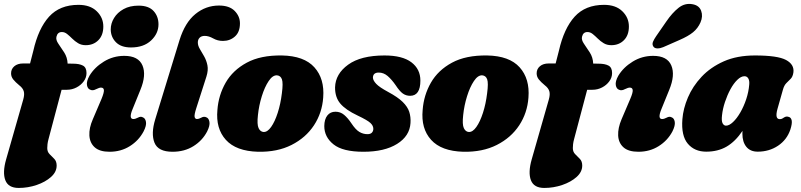

<svg xmlns="http://www.w3.org/2000/svg" viewBox="-32 -755 4050 971"><path d="M24 -384Q24 -406 40.5 -420Q57 -434 84.5 -434H120L136.5 -498Q162 -611 216.2 -670.8Q270.5 -730.5 365 -730.5Q424 -730.5 457.2 -698.2Q490.5 -666 490.5 -621Q490.5 -577 465.5 -551.8Q440.5 -526.5 401.5 -526.5Q379.5 -526.5 363 -536.5Q346.5 -546.5 333.2 -559.8Q320 -573 307.5 -583Q295 -593 281 -593Q259 -593 253.5 -569.5Q249.5 -553.5 263.2 -533.8Q277 -514 292.8 -489.5Q308.5 -465 310 -433.5L337 -433Q369.5 -433 387.5 -423.2Q405.5 -413.5 405.5 -385.5Q405.5 -363 391.5 -343.8Q377.5 -324.5 355 -312.8Q332.5 -301 306.5 -301H279.5L213.5 -52Q209.5 -37.5 208.2 -25.8Q207 -14 207 -6Q207 13 219 24.8Q231 36.5 242.8 48.8Q254.5 61 254.5 82.5Q254.5 114.5 226 140Q197.5 165.5 153.5 180.5Q109.5 195.5 62.5 195.5Q10 195.5 -5 156.5Q-20 117.5 -1 51L85.5 -251.5Q93 -278 88 -294Q83 -310 65.5 -323.5Q46 -339.5 35 -353.2Q24 -367 24 -384ZM630.5 -515Q580.5 -515 554.5 -541.2Q528.5 -567.5 528 -606Q528 -636.5 544.8 -664Q561.5 -691.5 593 -709Q624.5 -726.5 669 -726.5Q720 -726.5 744.8 -699.2Q769.5 -672 769.5 -632Q769.5 -585.5 732 -550.2Q694.5 -515 630.5 -515ZM639 -204.5Q617.5 -153 642.5 -153Q652 -153 665.5 -160Q679.5 -168 690.5 -161.5Q703 -157 706.2 -138.5Q709.5 -120 694 -90Q669.5 -44 624.5 -15.8Q579.5 12.5 522 12.5Q472 12.5 447 -10Q422 -32.5 420 -70Q418 -107.5 437.5 -152L481.5 -255Q494.5 -286.5 493.5 -299.2Q492.5 -312 478.5 -312Q470.5 -312 454 -304Q437.5 -295 425 -301Q411 -305.5 407.8 -324.5Q404.5 -343.5 420.5 -372Q446 -414.5 493.2 -443.5Q540.5 -472.5 596.5 -472.5Q668 -472.5 688.5 -424Q709 -375.5 678 -300.5Z M1075.5 -727Q1128 -727 1154.8 -699.8Q1181.5 -672.5 1181.5 -637Q1181.5 -593 1156.2 -570.5Q1131 -548 1095.5 -548Q1068.5 -548 1046 -560.8Q1023.5 -573.5 1003.5 -573.5Q986.5 -573.5 977.5 -564.2Q968.5 -555 968.5 -540.5Q968.5 -524 978.8 -507Q989 -490 1000.5 -469.8Q1012 -449.5 1017 -424.8Q1022 -400 1012 -368L961 -209Q950 -175 952.2 -164Q954.5 -153 964.5 -153Q973 -153 985 -159.5Q999.5 -168 1012 -161.5Q1024 -157 1027.2 -138.5Q1030.5 -120 1015.5 -90Q991.5 -44 946.2 -15.8Q901 12.5 840.5 12.5Q767.5 12.5 749.2 -33.5Q731 -79.5 753 -151.5L876 -552.5Q903.5 -641 956.2 -684Q1009 -727 1075.5 -727Z M1393.5 -474.5Q1506 -472.5 1558 -414.5Q1610 -356.5 1602.5 -261.5Q1597 -184 1555.8 -121.2Q1514.5 -58.5 1442.5 -22Q1370.5 14.5 1273 12.5Q1162 9.5 1110.2 -47.8Q1058.5 -105 1067.5 -199Q1073 -273.5 1109.2 -336.8Q1145.5 -400 1215.8 -438Q1286 -476 1393.5 -474.5ZM1301 -87.5Q1320.5 -86.5 1339.2 -113Q1358 -139.5 1372.5 -184.5Q1387 -229.5 1393.5 -283Q1400.5 -335 1393.8 -353.8Q1387 -372.5 1369 -374Q1347 -375.5 1326.8 -345.2Q1306.5 -315 1292 -268.2Q1277.5 -221.5 1272.5 -173.5Q1267 -125.5 1275.8 -107Q1284.5 -88.5 1301 -87.5Z M1826.5 -76.5Q1841.5 -76.5 1848.8 -84.2Q1856 -92 1856 -103.5Q1856 -119.5 1841.2 -133.2Q1826.5 -147 1777 -170.5Q1715.5 -199.5 1688.8 -231.5Q1662 -263.5 1662.5 -313.5Q1664.5 -381.5 1728.8 -428Q1793 -474.5 1912.5 -474.5Q2003 -474.5 2048.5 -440Q2094 -405.5 2094 -347.5Q2094 -270.5 2042 -270.5Q2021.5 -270.5 2005.2 -282Q1989 -293.5 1969 -324Q1948.5 -353.5 1928.2 -370.8Q1908 -388 1883.5 -388Q1854 -388 1854 -361.5Q1855 -347.5 1870.8 -330.8Q1886.5 -314 1931 -290Q1979.5 -264 2004.5 -239.5Q2029.5 -215 2037.8 -189Q2046 -163 2044 -133Q2040 -67 1976.2 -27.2Q1912.5 12.5 1806 12.5Q1701.5 12.5 1654.8 -24.8Q1608 -62 1608 -117.5Q1608.5 -152 1623.5 -171Q1638.5 -190 1664.5 -190Q1689.5 -190 1708.2 -174.2Q1727 -158.5 1745 -131.5Q1766.5 -99 1785.5 -87.8Q1804.5 -76.5 1826.5 -76.5Z M2431.5 -474.5Q2544 -472.5 2596 -414.5Q2648 -356.5 2640.5 -261.5Q2635 -184 2593.8 -121.2Q2552.5 -58.5 2480.5 -22Q2408.5 14.5 2311 12.5Q2200 9.5 2148.2 -47.8Q2096.5 -105 2105.5 -199Q2111 -273.5 2147.2 -336.8Q2183.5 -400 2253.8 -438Q2324 -476 2431.5 -474.5ZM2339 -87.5Q2358.5 -86.5 2377.2 -113Q2396 -139.5 2410.5 -184.5Q2425 -229.5 2431.5 -283Q2438.5 -335 2431.8 -353.8Q2425 -372.5 2407 -374Q2385 -375.5 2364.8 -345.2Q2344.5 -315 2330 -268.2Q2315.5 -221.5 2310.5 -173.5Q2305 -125.5 2313.8 -107Q2322.5 -88.5 2339 -87.5Z M2682 -384Q2682 -406 2698.5 -420Q2715 -434 2742.5 -434H2778L2794.5 -498Q2820 -611 2874.2 -670.8Q2928.5 -730.5 3023 -730.5Q3082 -730.5 3115.2 -698.2Q3148.5 -666 3148.5 -621Q3148.5 -577 3123.5 -551.8Q3098.5 -526.5 3059.5 -526.5Q3037.5 -526.5 3021 -536.5Q3004.5 -546.5 2991.2 -559.8Q2978 -573 2965.5 -583Q2953 -593 2939 -593Q2917 -593 2911.5 -569.5Q2907.5 -553.5 2921.2 -533.8Q2935 -514 2950.8 -489.5Q2966.5 -465 2968 -433.5L2995 -433Q3027.5 -433 3045.5 -423.2Q3063.5 -413.5 3063.5 -385.5Q3063.5 -363 3049.5 -343.8Q3035.5 -324.5 3013 -312.8Q2990.5 -301 2964.5 -301H2937.5L2871.5 -52Q2867.5 -37.5 2866.2 -25.8Q2865 -14 2865 -6Q2865 13 2877 24.8Q2889 36.5 2900.8 48.8Q2912.5 61 2912.5 82.5Q2912.5 114.5 2884 140Q2855.5 165.5 2811.5 180.5Q2767.5 195.5 2720.5 195.5Q2668 195.5 2653 156.5Q2638 117.5 2657 51L2743.5 -251.5Q2751 -278 2746 -294Q2741 -310 2723.5 -323.5Q2704 -339.5 2693 -353.2Q2682 -367 2682 -384Z M3316.5 -153Q3326.5 -153 3339.5 -160Q3353.5 -168 3365 -161.5Q3377.5 -157 3380.5 -138.5Q3383.5 -120 3368.5 -90Q3344 -44 3299 -15.8Q3254 12.5 3196.5 12.5Q3146 12.5 3121 -10Q3096 -32.5 3094.2 -70Q3092.5 -107.5 3111.5 -152L3155.5 -255Q3169 -286.5 3167.8 -299.2Q3166.5 -312 3153 -312Q3144.5 -312 3128 -304Q3111.5 -295 3099 -301Q3085.5 -305.5 3082.2 -324.5Q3079 -343.5 3095 -372Q3120.5 -414.5 3167.8 -443.5Q3215 -472.5 3271 -472.5Q3342.5 -472.5 3363 -424Q3383.5 -375.5 3352.5 -300.5L3313.5 -204.5Q3292 -153 3316.5 -153ZM3337.5 -646Q3367.5 -690 3399.8 -715.5Q3432 -741 3471 -733.5Q3504 -727.5 3514 -700Q3524 -672.5 3510.5 -641.5Q3497.5 -612 3473.2 -592Q3449 -572 3404 -552.5L3322 -516.5Q3306.5 -510 3292.2 -510.2Q3278 -510.5 3272 -520Q3265 -531 3270.5 -544Q3276 -557 3286 -571.5Z M3900 -204.5Q3885.5 -152.5 3911.5 -152.5Q3919 -152.5 3923.5 -155Q3928 -157.5 3935 -162Q3946 -168 3956 -164Q3968.5 -161.5 3971.8 -146Q3975 -130.5 3965 -99.5Q3947.5 -48 3902.8 -18Q3858 12 3800 12Q3762.5 12 3742.5 -12.5Q3722.5 -37 3722.5 -79Q3722.5 -86 3723 -93Q3686.5 -39 3642.5 -13.5Q3598.5 12 3539.5 12Q3480.5 12 3446.5 -28.2Q3412.5 -68.5 3419 -152Q3423 -205.5 3447 -262Q3471 -318.5 3516.2 -366.8Q3561.5 -415 3628.5 -444.8Q3695.5 -474.5 3786 -474.5Q3900.5 -474.5 3943 -451.8Q3985.5 -429 3980.5 -389Q3977.5 -367.5 3967 -356.8Q3956.5 -346 3945 -334.8Q3933.5 -323.5 3927.5 -301.5ZM3619.5 -172.5Q3616 -143 3622.5 -131.2Q3629 -119.5 3639.5 -119.5Q3656 -119.5 3675.2 -137.8Q3694.5 -156 3712 -186.2Q3729.5 -216.5 3741.8 -253.2Q3754 -290 3757 -326.5Q3759 -346.5 3752.5 -358Q3746 -369.5 3733 -369.5Q3715.5 -369.5 3696.8 -351.2Q3678 -333 3662 -303.5Q3646 -274 3634.5 -239.5Q3623 -205 3619.5 -172.5Z"/></svg>

Font: Fraunces 72pt SuperSoft Black
Style: Italic
Weight: 900
Italic angle: -16°
Version: Version 1.000;[b76b70a41]